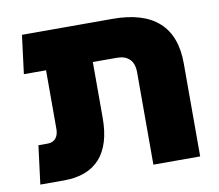

<svg xmlns="http://www.w3.org/2000/svg" viewBox="-70 -692 887 776"><g transform="rotate(-10 373.0 -304.5)"><path d="M499 0V-379Q499 -415 480.5 -433Q462 -451 430 -451H138V-609H439Q564 -609 627.5 -552Q691 -495 691 -382V0ZM35 0 55 -158H91Q107 -158 117 -164Q127 -170 132.5 -182Q138 -194 138 -211V-574H330V-221Q330 -112 280 -56Q230 0 132 0ZM47 -451 67 -609H249V-451Z"/></g></svg>

Font: Noto Sans Hebrew Thin Black
Style: Regular
Weight: 900
Version: Version 3.001